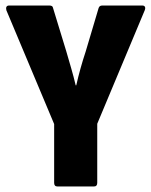

<svg xmlns="http://www.w3.org/2000/svg" viewBox="-20 -675 548 695"><path d="M188 0Q176 0 176 -13V-226L3 -638Q1 -646 3.5 -650.5Q6 -655 13 -655H159Q171 -655 172 -646L220 -489Q229 -458 238 -427Q247 -396 254 -366H256Q263 -397 271.5 -427.5Q280 -458 290 -488L337 -646Q340 -655 350 -655H495Q502 -655 504.5 -650.5Q507 -646 504 -638L332 -227V-13Q332 0 320 0Z"/></svg>

Font: Sofia Sans Condensed Black
Style: Regular
Weight: 900
Designer: Botio Nikoltchev, Ani Petrova
Foundry: lettersoup
Version: Version 4.101